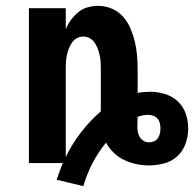

<svg xmlns="http://www.w3.org/2000/svg" viewBox="-20 -558 664 657"><path d="M265 79 174 57Q179 42 184 28Q189 14 195 0H79V-530H205V-458Q212 -475 223 -490Q234 -505 248 -516.5Q262 -528 280 -533Q298 -538 316 -538Q340 -538 362.5 -528.5Q385 -519 401 -501Q417 -483 426.5 -460.5Q436 -438 441.5 -415Q447 -392 449 -368Q451 -344 451 -320V-240Q461 -242 471.5 -243Q482 -244 493 -244Q519 -244 544 -236.5Q569 -229 588 -211.5Q607 -194 615.5 -169Q624 -144 624 -118Q624 -92 615 -66.5Q606 -41 587 -23.5Q568 -6 542 1Q516 8 490 8Q468 8 446.5 3.5Q425 -1 405 -10.5Q385 -20 369 -35.5Q353 -51 343 -70Q316 -37 296.5 0.5Q277 38 265 79ZM205 -21Q227 -66 257.5 -105.5Q288 -145 325 -177V-320Q325 -332 324.5 -343.5Q324 -355 321.5 -367Q319 -379 315 -390Q311 -401 304.5 -411Q298 -421 287.5 -427Q277 -433 265 -433Q253 -433 242.5 -427Q232 -421 225.5 -411Q219 -401 215 -390Q211 -379 208.5 -367Q206 -355 205.5 -343.5Q205 -332 205 -320ZM490 -71Q499 -71 507 -74.5Q515 -78 520 -85Q525 -92 527 -100.5Q529 -109 529 -118Q529 -127 527 -136Q525 -145 519 -152Q513 -159 504 -162Q495 -165 486 -165Q477 -165 468 -163Q459 -161 451 -158V-157Q451 -149 450.5 -141.5Q450 -134 450 -126Q450 -117 451.5 -107.5Q453 -98 458 -89.5Q463 -81 471.5 -76Q480 -71 490 -71Z"/></svg>

Font: Iosevka Curly XBdEx
Style: Regular
Weight: 800
Width: 7
Monospace: yes
Designer: Belleve Invis
Foundry: Belleve Invis
Version: Version 11.1.0; ttfautohint (v1.8.3)